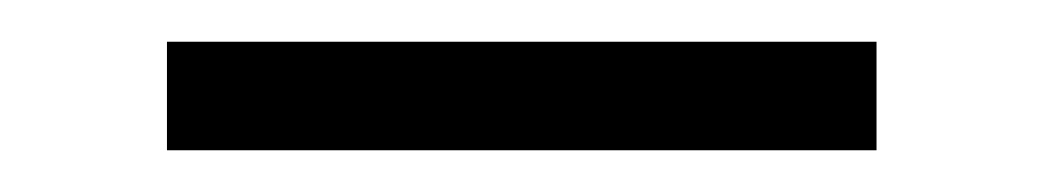

<svg xmlns="http://www.w3.org/2000/svg" viewBox="-20 -346 500 92"><path d="M60 -274V-326H400V-274Z"/></svg>

Font: Kalnia Glaze Thin SemiBold
Style: Regular
Weight: 600
Version: Version 1.110